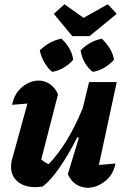

<svg xmlns="http://www.w3.org/2000/svg" viewBox="-20 -875 595 903"><path d="M299 -56 351 -227 344 -230Q303 -149 260.5 -87.5Q218 -26 181 2Q162 5 146 5Q94 5 63 -21Q32 -47 32 -91Q32 -111 38 -130L109 -388Q73 -385 37 -382Q47 -435 84 -465.5Q121 -496 162 -496Q190 -496 214 -480Q238 -464 253 -432L174 -125Q190 -111 209 -103Q255 -151 294.5 -216Q334 -281 369 -366L399 -489H529L445 -99Q465 -101 484 -102.5Q503 -104 523 -106Q513 -53 474 -22.5Q435 8 392 8Q363 8 338 -8Q313 -24 299 -56ZM320 -705 233 -810 283 -855 373 -791 487 -855 529 -810 401 -705ZM225 -537Q204 -555 188.5 -582Q173 -609 167 -638Q187 -658 213.5 -673Q240 -688 269 -693Q291 -673 306 -647.5Q321 -622 324 -594Q307 -573 280 -557Q253 -541 225 -537ZM416 -537Q369 -575 359 -638Q378 -658 404.5 -673Q431 -688 459 -693Q480 -673 496 -647.5Q512 -622 516 -594Q498 -573 471 -557Q444 -541 416 -537Z"/></svg>

Font: Piazzolla
Style: Bold Italic
Weight: 700
Italic angle: -11.3°
Designer: Juan Pablo del Peral
Foundry: Huerta Tipografica
Version: Version 1.330